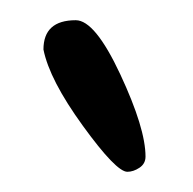

<svg xmlns="http://www.w3.org/2000/svg" viewBox="-20 -699 191 190"><path d="M55 -679Q74 -679 99 -625.5Q124 -572 124 -544Q124 -537 118 -533Q112 -529 106 -529Q95 -529 62 -574.5Q29 -620 23 -650Q23 -679 55 -679Z"/></svg>

Font: Bonbon
Style: Regular
Weight: 400
Designer: Ksenia Erulevich
Foundry: Cyreal (www.cyreal.org)
Version: Version 1.001